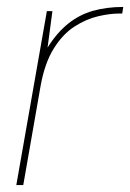

<svg xmlns="http://www.w3.org/2000/svg" viewBox="-20 -533 375 553"><path d="M27 0 115 -501H131L117 -396Q144 -439 176.5 -465Q209 -491 248.5 -502Q288 -513 335 -513L332 -494H323Q296 -494 262 -486Q228 -478 194.5 -456.5Q161 -435 135 -393.5Q109 -352 97 -286L47 0Z"/></svg>

Font: DM Sans 18pt Thin
Style: Italic
Weight: 250
Italic angle: -10°
Designer: Colophon Foundry, Jonny Pinhorn
Foundry: Colophon Foundry
Version: Version 4.004;gftools[0.9.30]